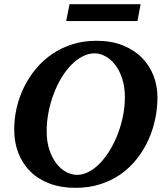

<svg xmlns="http://www.w3.org/2000/svg" viewBox="-20 -882 792 918"><path d="M577.1 -417Q577.1 -467.3 564.2 -506.3Q551.3 -545.4 530.5 -572.3Q509.8 -599.1 483.9 -613Q458 -627 432.1 -627Q402.3 -627 373.8 -611.8Q345.2 -596.7 319.8 -570.6Q294.4 -544.4 272.9 -508.5Q251.5 -472.7 236.1 -431.4Q220.7 -390.1 211.9 -345Q203.1 -299.8 203.1 -254.9Q203.1 -203.1 216.6 -164.1Q230 -125 251 -98.6Q272 -72.3 297.6 -59.1Q323.2 -45.9 348.1 -45.9Q377.4 -45.9 406 -61.3Q434.6 -76.7 460 -103.5Q485.4 -130.4 506.8 -166.3Q528.3 -202.1 543.9 -243.4Q559.6 -284.7 568.4 -329.1Q577.1 -373.5 577.1 -417ZM732.9 -417Q732.9 -365.7 722.2 -313.7Q711.4 -261.7 689.7 -213.6Q668 -165.5 635.3 -123.5Q602.5 -81.5 559.1 -50.5Q515.6 -19.5 460.9 -1.7Q406.2 16.1 340.8 16.1Q271 16.1 216.6 -4.6Q162.1 -25.4 124.5 -62.7Q86.9 -100.1 67.4 -151.1Q47.9 -202.1 47.9 -263.2Q47.9 -314.9 59.8 -366.7Q71.8 -418.5 95 -465.6Q118.2 -512.7 151.9 -553.2Q185.5 -593.8 229.2 -623.5Q272.9 -653.3 326.2 -670.2Q379.4 -687 440.9 -687Q513.2 -687 567.9 -664.8Q622.6 -642.6 659.2 -605.2Q695.8 -567.9 714.4 -519Q732.9 -470.2 732.9 -417ZM637.2 -781.2H296.4L312.5 -861.8H652.3Z"/></svg>

Font: Charis SIL APac
Style: Bold Italic
Weight: 700
Italic angle: -11°
Foundry: SIL International
Version: Version 5.000